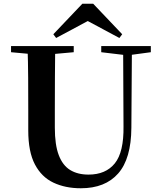

<svg xmlns="http://www.w3.org/2000/svg" viewBox="-20 -987 858 1026"><path d="M478 -967 633 -804 618 -784 409 -896H489L280 -784L265 -804L420 -967ZM412 19Q329 19 265.5 -11Q202 -41 166.5 -108.5Q131 -176 131 -290V-401Q131 -485 130.5 -570.5Q130 -656 127 -741H275Q274 -656 273.5 -571.5Q273 -487 273 -401V-305Q273 -213 294 -158Q315 -103 355 -78.5Q395 -54 453 -54Q545 -54 593.5 -114Q642 -174 640 -312L638 -741H685L682 -304Q681 -139 611.5 -60Q542 19 412 19ZM39 -708V-741H374V-708L219 -694H192ZM521 -708V-741H786V-708L675 -693H646Z"/></svg>

Font: Noto Serif KR ExtraLight
Style: Bold
Weight: 700
Version: Version 2.002-H1;hotconv 1.1.0;makeotfexe 2.6.0